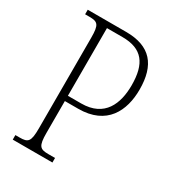

<svg xmlns="http://www.w3.org/2000/svg" viewBox="-174 -814 829 914"><g transform="rotate(30 241.0 -357.0)"><path d="M38 0H256V-25H220C173 -25 161 -35 161 -108V-283H234C391 -283 442 -392 442 -508C442 -643 383 -714 249 -714H38V-689H61C108 -689 119 -679 119 -606V-110C119 -35 108 -25 61 -25H38ZM234 -312H161V-684H246C356 -684 399 -625 399 -507C399 -406 362 -312 234 -312Z"/></g></svg>

Font: Noto Serif Georgian Condensed ExtraLight
Style: Regular
Weight: 200
Width: 3
Designer: Monotype Design Team, Akaki Razmadze
Foundry: Google LLC
Version: Version 2.003